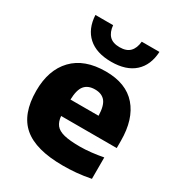

<svg xmlns="http://www.w3.org/2000/svg" viewBox="-189 -923 983 1057"><g transform="rotate(30 303.0 -394.0)"><path d="M367.5 10.5Q195 10.5 115 -57.8Q35 -126 35 -273.5Q35 -406 107.2 -481.5Q179.5 -557 315 -557Q444 -557 510.2 -480.8Q576.5 -404.5 576.5 -267.5V-221.5H223Q226 -187 242.2 -166.2Q258.5 -145.5 295.2 -136.2Q332 -127 396 -127Q429.5 -127 467.8 -131.2Q506 -135.5 543 -142.5V-6.5Q494.5 3 451.5 6.8Q408.5 10.5 367.5 10.5ZM312.5 -441.5Q268.5 -441.5 246.2 -414.8Q224 -388 222.5 -325.5H401Q399.5 -388 377.8 -414.8Q356 -441.5 312.5 -441.5ZM312 -617.5Q217.5 -617.5 165.2 -664.5Q113 -711.5 108.5 -797.5H221Q225 -755 246.8 -732.5Q268.5 -710 312 -710Q355.5 -710 377.2 -732.5Q399 -755 403 -797.5H515.5Q511 -711.5 458.8 -664.5Q406.5 -617.5 312 -617.5Z"/></g></svg>

Font: Encode Sans Semi Expanded ExtraBold
Style: Regular
Weight: 800
Width: 6
Designer: Multiple Designers
Foundry: Impallari Type
Version: Version 3.000; ttfautohint (v1.8.3) -l 8 -r 50 -G 200 -x 14 